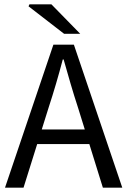

<svg xmlns="http://www.w3.org/2000/svg" viewBox="-20 -861 584 881"><path d="M3 0 225 -656H319L541 0H452L338 -367Q320 -422 304 -476.5Q288 -531 272 -588H268Q253 -531 237 -476.5Q221 -422 203 -367L88 0ZM119 -200V-267H422V-200ZM274 -706 111 -832 115 -841H216L348 -706Z"/></svg>

Font: Mada
Style: Regular
Weight: 400
Designer: Khaled Hosny
Version: Version 1.5